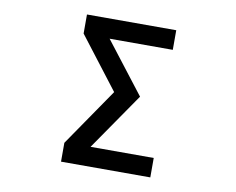

<svg xmlns="http://www.w3.org/2000/svg" viewBox="-79 -835 1158 941"><g transform="rotate(10 500.0 -365.0)"><path d="M606.4 -379.9 410.2 -95.7H724.6V1H280.3V-92.8L477.5 -379.9L280.3 -636.7V-731.4H724.6V-633.8H410.2Z"/></g></svg>

Font: Gen Shin Gothic Monospace Medium
Style: Regular
Weight: 500
Designer: [Source Han Sans]
Ryoko NISHIZUKA  (kana & ideographs); Paul D. Hunt (Latin, Greek & Cyrillic); Wenlong ZHANG  (bopomofo
Version: Version 1.002.20150607